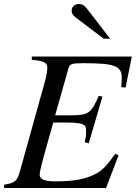

<svg xmlns="http://www.w3.org/2000/svg" viewBox="-21 -934 675 954"><path d="M634 -653H137V-637C199 -631 214 -623 214 -596C214 -584 209 -552 203 -532L80 -90C64 -32 55 -26 -1 -16V0H506L568 -162L552 -170C514 -117 490 -89 458 -72C407 -45 353 -33 255 -33C199 -33 176 -43 176 -67C176 -79 187 -125 212 -213L244 -325H322C362 -325 389 -320 400 -310C405 -305 407 -296 407 -279C407 -261 405 -249 400 -227L420 -222L488 -454L470 -458C432 -373 421 -361 331 -361H253L319 -594C325 -616 335 -620 392 -620C549 -620 584 -607 584 -547C584 -534 583 -518 581 -501L603 -499ZM526 -742 411 -891C398 -908 386 -914 371 -914C351 -914 335 -902 335 -880C335 -868 341 -858 354 -848L494 -742Z"/></svg>

Font: STIXGeneral
Style: Italic
Weight: 400
Italic angle: -16.33°
Designer: MicroPress Inc., with final additions and corrections provided by Coen Hoffman, Elsevier (retired)
Version: Version 1.1.0